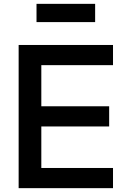

<svg xmlns="http://www.w3.org/2000/svg" viewBox="-20 -979 641 999"><path d="M77 0H568V-105H195V-321H548V-426H195V-640H568V-745H77ZM170 -864H475V-959H170Z"/></svg>

Font: Custom Plus Jakarta Sans SemiBold
Style: Regular
Weight: 600
Designer: Gumpita Rahayu & FullSphere
Foundry: Tokotype & FullSphere
Version: Version 1.001;hotconv 1.0.117;makeotfexe 2.5.65602